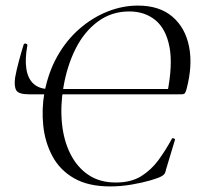

<svg xmlns="http://www.w3.org/2000/svg" viewBox="-20 -656 708 688"><path d="M375 12Q296 12 245 -17.5Q194 -47 167.5 -97Q141 -147 135 -206Q129 -265 139 -323Q153 -397 185.5 -454.5Q218 -512 264.5 -552.5Q311 -593 365 -614.5Q419 -636 474 -636Q551 -636 597.5 -596.5Q644 -557 657.5 -489Q671 -421 648 -335Q645 -325 642 -321.5Q639 -318 630 -318L579 -320Q600 -425 587 -489.5Q574 -554 536 -584.5Q498 -615 443 -615Q380 -615 331 -579Q282 -543 251 -481.5Q220 -420 207 -342Q196 -276 202 -214.5Q208 -153 232 -105Q256 -57 296.5 -29.5Q337 -2 395 -2Q450 -2 486.5 -25Q523 -48 549 -84Q575 -120 596 -159Q598 -162 603 -160Q608 -158 607 -155L575 -49Q573 -39 570.5 -34.5Q568 -30 560 -25Q548 -18 518.5 -9.5Q489 -1 451 5.5Q413 12 375 12ZM34 -377Q39 -405 47.5 -436.5Q56 -468 65 -497Q67 -501 73 -499.5Q79 -498 78 -493Q69 -444 74.5 -409Q80 -374 100.5 -355.5Q121 -337 156 -337H625L622 -318H85Q47 -318 38.5 -332Q30 -346 34 -377Z"/></svg>

Font: Cormorant
Style: Italic
Weight: 400
Italic angle: -10°
Designer: Christian Thalmann (Catharsis Fonts)
Foundry: Catharsis Fonts
Version: Version 4.000